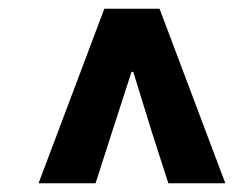

<svg xmlns="http://www.w3.org/2000/svg" viewBox="-20 -690 556 438"><path d="M68 -272H198L236 -390L280 -526H284L326 -390L364 -272H494L344 -670H218Z"/></svg>

Font: Source Sans Pro Black
Style: Italic
Weight: 900
Italic angle: -11°
Designer: Paul D. Hunt
Foundry: Adobe Systems Incorporated
Version: Version 3.006;hotconv 1.0.111;makeotfexe 2.5.65597